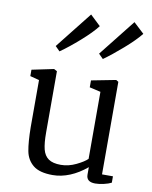

<svg xmlns="http://www.w3.org/2000/svg" viewBox="-96 -952 823 1038"><g transform="rotate(10 315.5 -433.0)"><path d="M53 0ZM53 -496V-531L173 -556L190 -547V-211Q190 -152 198.5 -118.5Q207 -85 230.5 -68.5Q254 -52 298 -52Q340 -52 381.5 -72Q423 -92 441 -110V-478L380 -492V-530L514 -556L527 -548V-40H587V-5Q572 3 546 9Q520 15 499 15Q450 15 450 -25V-66Q406 -29 358.5 -9.5Q311 10 264 10Q192 10 157 -18.5Q122 -47 113 -94.5Q104 -142 103 -224V-483ZM319 -881 376 -827Q347 -789 289 -738Q231 -687 185 -655L160 -680ZM557 -881 615 -827Q585 -789 526.5 -738Q468 -687 423 -655L398 -680Z"/></g></svg>

Font: Martel
Style: Regular
Weight: 400
Designer: Dan Reynolds
Foundry: Dan Reynolds
Version: Version 1.001; ttfautohint (v1.1) -l 5 -r 5 -G 72 -x 0 -D la